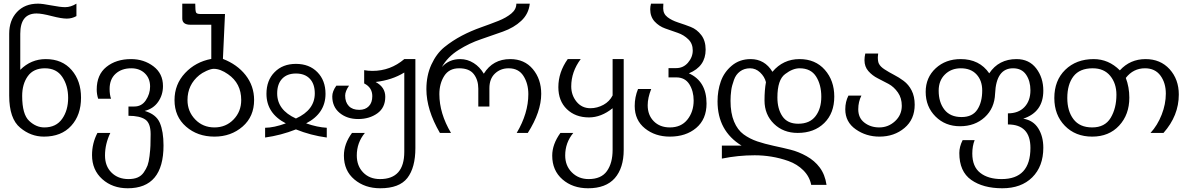

<svg xmlns="http://www.w3.org/2000/svg" viewBox="-20 -740 6435 1040"><path d="M349.1 -210Q349.1 -275.9 317.4 -323.2Q286.1 -370.1 223.1 -370.1Q161.1 -370.1 130.4 -327.1Q100.1 -284.7 100.1 -220.2Q100.1 -120.1 138.2 -85Q175.8 -49.8 220.2 -49.8Q284.2 -49.8 316.9 -96.7Q349.1 -142.6 349.1 -210ZM418.9 -210.9Q418.9 -116.7 365.7 -58.6Q312.5 0 217.8 0Q147 0 89.8 -47.9Q29.8 -96.7 29.8 -222.2V-557.1Q29.8 -629.9 71.8 -674.8Q114.3 -720.2 186 -720.2Q209.5 -720.2 259.8 -710.4Q307.6 -701.2 333 -701.2Q363.3 -701.2 394 -720.2V-652.8Q369.6 -639.2 341.8 -639.2Q313.5 -639.2 260.7 -652.8Q206.5 -667 178.2 -667Q89.8 -667 89.8 -557.1V-361.8Q147.9 -419.9 228 -419.9Q316.9 -419.9 368.2 -360.4Q418.9 -301.8 418.9 -210.9Z M865.7 47.9Q865.7 279.8 671.9 279.8Q589.4 279.8 534.2 230.5Q478.5 180.7 478.5 100.1Q478.5 35.6 507.8 -20H577.6Q548.8 39.6 548.8 102.1Q548.8 159.7 583.5 194.3Q619.1 230 675.8 230Q704.6 230 724.6 221.7Q745.6 212.9 758.8 193.8Q772 174.8 779.3 155.8Q786.1 137.2 790 105Q794.4 66.9 794.9 48.8Q795.9 16.6 795.9 -13.2Q795.9 -73.2 766.6 -92.8Q736.8 -112.8 675.8 -112.8V-163.1H707.5Q747.1 -163.1 769.5 -196.3Q793 -231 793 -271Q793 -315.4 764.6 -342.8Q736.3 -370.1 690.9 -370.1Q638.7 -370.1 606 -340.3Q573.7 -311 573.7 -257.8Q573.7 -227.1 581.5 -205.1H511.7Q503.9 -230 503.9 -254.9Q503.9 -335.4 556.2 -377.4Q608.9 -419.9 689.9 -419.9Q759.3 -419.9 811 -380.9Q862.8 -341.8 862.8 -273.9Q862.8 -225.6 836.4 -188Q810.5 -150.9 763.7 -139.2Q825.7 -121.1 845.7 -74.7Q865.7 -27.8 865.7 47.9Z M1286.6 -198.2Q1286.6 -288.6 1215.3 -337.9Q1173.8 -367.2 1137.7 -367.2Q1123 -367.2 1098.1 -356Q1073.7 -344.7 1059.6 -333Q995.6 -280.8 995.6 -198.2Q995.6 -136.2 1037.6 -92.8Q1079.1 -49.8 1141.6 -49.8Q1203.6 -49.8 1245.1 -92.8Q1286.6 -135.7 1286.6 -198.2ZM1356.4 -198.2Q1356.4 -108.9 1294.4 -54.7Q1231.4 0 1141.6 0Q1049.8 0 987.8 -54.2Q925.3 -108.4 925.3 -197.8Q925.3 -283.2 982.4 -344.2Q1039.1 -404.8 1124.5 -420.9V-606H1011.7Q967.3 -606 967.3 -640.1V-720.2H1037.6Q1037.6 -681.2 1042 -672.4Q1045.9 -664.1 1066.4 -664.1H1198.7L1187.5 -420.9Q1264.6 -391.1 1310.1 -333.5Q1356.4 -274.4 1356.4 -198.2Z M1685.1 -233.9Q1685.1 -285.2 1658.2 -313.5Q1631.3 -341.8 1583 -341.8Q1535.2 -341.8 1508.3 -313.5Q1481.4 -285.2 1481.4 -233.9Q1481.4 -144 1583 -98.1Q1685.1 -144.5 1685.1 -233.9ZM1750 4.9Q1662.6 -6.8 1583 -39.1Q1501.5 -6.8 1416 4.9V-47.9Q1463.9 -48.3 1528.3 -71.8Q1423.3 -126 1423.3 -231.9Q1423.3 -304.7 1467.3 -349.1Q1511.2 -394 1583 -394Q1655.3 -394 1699.2 -349.1Q1743.2 -304.2 1743.2 -231.9Q1743.2 -126 1638.2 -71.8Q1698.2 -50.8 1750 -47.9Z M2230 62Q2230 168 2186.5 224.1Q2143.1 279.8 2039.6 279.8Q1956.5 279.8 1899.9 232.4Q1842.8 184.6 1842.8 103Q1842.8 39.1 1886.7 -20H1956.5Q1912.6 32.7 1912.6 102.1Q1912.6 158.7 1947.3 194.3Q1981.9 230 2038.6 230Q2169.9 230 2169.9 82V-347.2Q2103.5 -306.2 2014.6 -295.9Q2066.9 -268.1 2066.9 -215.8Q2066.9 -156.7 2023.9 -126Q1981 -95.2 1919.9 -95.2Q1860.4 -95.2 1820.3 -127.9Q1779.8 -161.1 1779.8 -217.8Q1779.8 -245.1 1801.8 -275.9H1870.6Q1849.6 -245.6 1849.6 -222.2Q1849.6 -186.5 1869.6 -165.5Q1889.2 -145 1925.8 -145Q1959 -145 1978 -165Q1996.6 -184.1 1996.6 -219.2Q1996.6 -266.1 1952.6 -288.1V-359.9Q1973.6 -356 1997.6 -356Q2094.7 -356 2169.9 -419.9H2230Z M2911.6 -231.9Q2911.6 -134.3 2838.9 -20H2778.8Q2841.8 -126.5 2841.8 -230Q2841.8 -287.1 2815.4 -328.6Q2789.1 -370.1 2734.9 -370.1Q2690.9 -370.1 2660.6 -341.3Q2630.9 -313 2630.9 -262.2V-163.1H2570.8V-259.8Q2570.8 -306.6 2546.4 -338.4Q2522 -370.1 2466.8 -370.1Q2412.6 -370.1 2386.2 -328.6Q2359.9 -287.1 2359.9 -230Q2359.9 -126 2422.9 -20H2362.8Q2289.6 -145.5 2289.6 -256.8Q2289.6 -331.5 2316.9 -390.6Q2344.2 -449.7 2386.7 -484.4Q2430.7 -520 2481.9 -546.9Q2530.3 -572.3 2585.4 -591.8Q2633.8 -608.9 2679.7 -627Q2721.7 -643.6 2750 -667Q2776.9 -689.5 2776.9 -720.2H2849.6Q2843.8 -664.6 2803.2 -627Q2764.2 -590.3 2704.1 -568.8Q2651.9 -549.8 2585 -527.3Q2522.5 -506.3 2464.4 -469.7Q2404.3 -432.1 2373.5 -377Q2412.1 -419.9 2472.7 -419.9Q2511.7 -419.9 2545.9 -398.4Q2578.6 -377.9 2600.6 -340.8Q2649.4 -419.9 2743.7 -419.9Q2820.8 -419.9 2866.2 -365.7Q2911.6 -311.5 2911.6 -231.9Z M3358.4 71.8Q3358.4 169.9 3310.1 225.1Q3261.7 279.8 3165.5 279.8Q3082 279.8 3026.9 231.9Q2971.2 183.6 2971.2 103Q2971.2 41.5 3015.6 -20H3085.4Q3041.5 32.7 3041.5 102.1Q3041.5 157.7 3077.6 193.8Q3113.8 230 3168.5 230Q3236.8 230 3267.6 186.5Q3298.3 143.1 3298.3 71.8V-153.8Q3236.3 -104 3170.4 -104Q3096.7 -104 3050.3 -148.9Q3004.4 -193.4 3004.4 -268.1Q3004.4 -348.6 3055.2 -419.9H3125.5Q3074.2 -351.1 3074.2 -272Q3074.2 -224.6 3103 -189Q3131.8 -153.8 3178.2 -153.8Q3214.8 -153.8 3249 -172.4Q3281.7 -190.4 3298.3 -223.1V-419.9H3358.4Z M3807.1 -179.2Q3807.1 -94.2 3751 -46.9Q3695.3 0 3608.4 0Q3528.8 0 3473.6 -44.4Q3418 -88.9 3418 -166Q3418 -214.4 3436 -257.8H3507.3Q3488.3 -209.5 3488.3 -169.9Q3488.3 -116.7 3521 -83.5Q3554.2 -49.8 3608.4 -49.8Q3669.4 -49.8 3703.1 -91.8Q3737.3 -134.3 3737.3 -195.8Q3737.3 -246.1 3713.9 -283.7Q3690.4 -320.8 3643.1 -320.8H3601.1V-371.1H3643.1Q3680.7 -371.1 3706.1 -399.9Q3732.4 -430.2 3732.4 -466.8Q3732.4 -503.9 3708.5 -526.9Q3684.1 -550.8 3651.4 -562L3583 -585.9Q3549.8 -597.7 3525.9 -623.5Q3502 -649.9 3502 -689.9Q3502 -704.6 3506.3 -720.2H3573.2Q3572.3 -709.5 3572.3 -694.8Q3572.3 -665 3595.7 -647Q3617.7 -629.9 3653.3 -618.2Q3693.8 -605 3721.2 -594.2Q3754.9 -581.1 3778.8 -549.8Q3802.2 -519 3802.2 -471.2Q3802.2 -379.9 3711.4 -342.8Q3807.1 -299.8 3807.1 -179.2Z M4428.7 -215.8Q4428.7 -281.2 4400.4 -325.7Q4372.1 -370.1 4311 -370.1Q4273.9 -370.1 4232.9 -338.9Q4190.9 -308.1 4190.9 -211.9Q4190.9 -150.4 4217.8 -110.4Q4245.1 -69.8 4303.7 -69.8Q4366.2 -69.8 4397.5 -110.8Q4428.7 -151.4 4428.7 -215.8ZM4499 -216.8Q4499 -127 4444.8 -73.7Q4390.1 -20 4300.8 -20Q4223.1 -20 4172.4 -69.3Q4121.1 -119.1 4121.1 -195.8Q4121.1 -252.4 4128.9 -294.9Q4121.6 -324.7 4097.2 -347.7Q4073.2 -370.1 4043 -370.1Q4011.2 -370.1 3988.3 -353Q3965.8 -336.4 3955.6 -307.1Q3943.8 -274.4 3940.9 -251Q3937 -222.2 3937 -193.8Q3937 -127 3956.1 -81.5Q3975.1 -36.1 4007.8 -12.2Q4040.5 11.7 4082 25.9Q4121.6 39.1 4170.4 49.8Q4223.1 61 4261.7 70.8Q4306.2 82 4349.1 106Q4392.6 130.4 4419.9 167Q4448.7 205.1 4457 261.2H4374Q4365.2 216.3 4331.5 182.6Q4298.3 149.4 4251 132.3Q4205.6 116.2 4158.2 108.4Q4112.8 101.1 4067.9 101.1Q3978.5 101.1 3890.1 119.1V48.8H3997.1Q3866.7 -30.8 3866.7 -190.9Q3866.7 -249 3884.3 -298.8Q3901.9 -349.1 3943.8 -384.3Q3986.3 -419.9 4045.9 -419.9Q4122.1 -419.9 4164.1 -351.1Q4221.7 -419.9 4311 -419.9Q4396.5 -419.9 4447.8 -361.8Q4499 -303.7 4499 -216.8Z M4934.6 -172.9Q4934.6 -93.3 4879.4 -46.9Q4823.7 0 4743.7 0Q4671.4 0 4615.2 -39.6Q4558.6 -79.1 4558.6 -147.9Q4558.6 -189 4575.7 -222.2H4646Q4628.9 -189 4628.9 -147.9Q4628.9 -101.6 4661.6 -76.2Q4695.3 -49.8 4742.7 -49.8Q4792 -49.8 4828.6 -84Q4864.7 -117.7 4864.7 -167Q4864.7 -209 4843.8 -238.8Q4822.3 -269.5 4793.5 -285.2Q4769 -298.8 4734.4 -315.9Q4705.1 -330.6 4683.6 -355Q4662.6 -378.9 4662.6 -414.1Q4662.6 -430.7 4667 -450.2H4736.8Q4734.9 -438 4734.9 -430.2Q4734.9 -406.7 4740.7 -395Q4749 -378.4 4772 -363.8Q4796.4 -348.1 4821.8 -335Q4849.6 -320.8 4875 -301.8Q4901.9 -281.7 4918 -250Q4934.6 -217.3 4934.6 -172.9Z M5300.3 -250Q5300.3 -303.7 5269.5 -336.9Q5238.8 -370.1 5184.6 -370.1Q5131.8 -370.1 5097.7 -335.9Q5064.5 -302.7 5064.5 -249Q5064.5 -186 5095.7 -146Q5127 -106 5188.5 -106Q5247.6 -106 5273.9 -146.5Q5300.3 -186.5 5300.3 -250ZM5631.3 60.1Q5631.3 161.1 5571.3 220.7Q5511.7 279.8 5409.2 279.8Q5305.2 279.8 5240.7 234.4Q5176.3 189 5176.3 88.9Q5176.3 54.7 5194.3 19H5259.3Q5246.6 50.8 5246.6 91.8Q5246.6 162.6 5289.6 196.3Q5332.5 230 5405.3 230Q5561.5 230 5561.5 61Q5561.5 -65.9 5439.5 -65.9V-126Q5496.6 -126 5528.8 -159.7Q5561.5 -193.8 5561.5 -251Q5561.5 -300.8 5538.1 -335.4Q5514.6 -370.1 5467.3 -370.1Q5376 -370.1 5370.1 -232.9Q5367.2 -153.8 5314 -105Q5260.7 -56.2 5180.2 -56.2Q5100.1 -56.2 5047.4 -108.9Q4994.1 -162.1 4994.1 -242.2Q4994.1 -320.3 5048.8 -370.6Q5102.5 -419.9 5183.6 -419.9Q5285.6 -419.9 5338.4 -342.8Q5389.6 -419.9 5486.3 -419.9Q5554.2 -419.9 5592.8 -369.6Q5631.3 -319.3 5631.3 -249Q5631.3 -132.8 5522.5 -97.2Q5577.1 -88.4 5604.5 -43.9Q5631.3 -0.5 5631.3 60.1Z M6027.3 -227.1Q6027.3 -288.1 5993.7 -329.1Q5960 -370.1 5898.9 -370.1Q5828.1 -370.1 5794.4 -326.2Q5761.2 -282.7 5761.2 -209Q5761.2 -138.7 5794.4 -94.7Q5828.1 -49.8 5896 -49.8Q5964.8 -49.8 5996.1 -101.6Q6027.3 -153.8 6027.3 -227.1ZM6365.2 -228Q6365.2 -113.3 6282.2 -20H6211.9Q6249.5 -60.5 6272.5 -119.1Q6294.9 -176.3 6294.9 -232.9Q6294.9 -290.5 6266.1 -330.1Q6236.8 -370.1 6182.1 -370.1Q6118.7 -370.1 6078.1 -317.9Q6097.2 -268.1 6097.2 -210.9Q6097.2 -119.1 6042 -59.6Q5986.8 0 5896 0Q5805.2 0 5748 -58.6Q5690.9 -117.2 5690.9 -209Q5690.9 -304.2 5750 -361.8Q5809.6 -419.9 5904.3 -419.9Q5984.9 -419.9 6045.9 -358.9Q6101.6 -419.9 6185.1 -419.9Q6265.6 -419.9 6315.4 -365.2Q6365.2 -310.1 6365.2 -228Z"/></svg>

Font: Miedinger*
Style: Book
Weight: 400
Version: Version 001.000